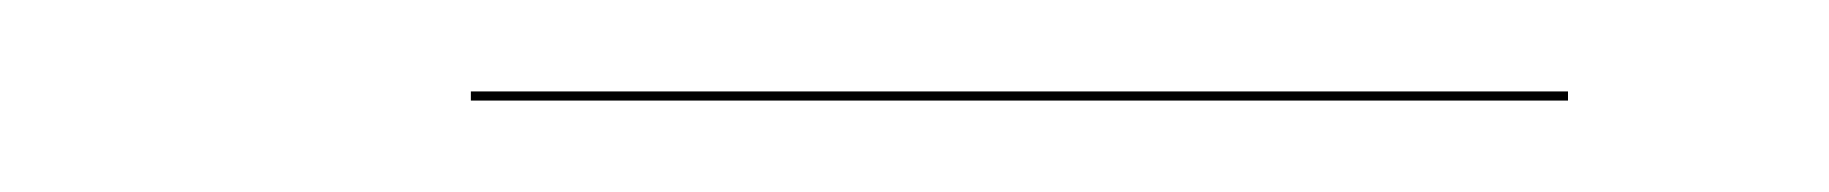

<svg xmlns="http://www.w3.org/2000/svg" viewBox="-20 -296 400 42"><path d="M83 -276V-274H323V-276Z"/></svg>

Font: Bodoni* 96pt
Style: Bold Italic
Weight: 700
Italic angle: -13°
Version: Version 2.3